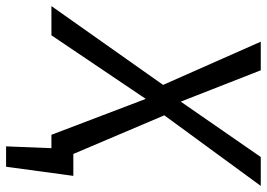

<svg xmlns="http://www.w3.org/2000/svg" viewBox="-175 -585 877 631"><g transform="rotate(90 263.5 -269.5)"><path d="M454 -72H526L496 149H429L435 0H391L273 -310L64 0H-32L227 -367L85 -688H179L282 -425L464 -688H559L327 -371Z"/></g></svg>

Font: Fira Sans Book
Style: Italic
Weight: 350
Italic angle: -8°
Designer: bBox Type GmbH & Carrois Corporate GbR & Edenspiekermann AG
Foundry: bBox Type GmbH & Carrois Corporate GbR & Edenspiekermann AG
Version: Version 4.301